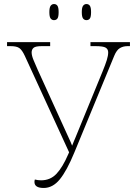

<svg xmlns="http://www.w3.org/2000/svg" viewBox="-20 -923 680 953"><path d="M197 10Q151 10 151 -20Q151 -26 153 -32Q168 -28 184 -28Q230 -28 260.5 -60.5Q291 -93 319 -158L323 -167L103 -646Q90 -674 76.5 -684Q63 -694 33 -694H15V-714H229V-694H187Q156 -694 146.5 -685.5Q137 -677 137 -663Q137 -647 147 -623.5Q157 -600 167 -577L321 -239Q326 -229 330 -219.5Q334 -210 338 -200Q342 -210 346 -220Q350 -230 354 -239L489 -568Q503 -602 510 -624.5Q517 -647 517 -663Q517 -679 504.5 -686.5Q492 -694 454 -694H429V-714H625V-694H613Q592 -694 575.5 -684.5Q559 -675 547 -646L349 -166Q312 -76 277 -33Q242 10 197 10ZM409 -823Q399 -823 392.5 -831Q386 -839 386 -863Q386 -886 392.5 -894.5Q399 -903 409 -903Q420 -903 426 -894.5Q432 -886 432 -863Q432 -839 426 -831Q420 -823 409 -823ZM248 -823Q238 -823 231.5 -831Q225 -839 225 -863Q225 -886 231.5 -894.5Q238 -903 248 -903Q259 -903 265 -894.5Q271 -886 271 -863Q271 -839 265 -831Q259 -823 248 -823Z"/></svg>

Font: Noto Serif Thin
Style: Regular
Weight: 100
Designer: Monotype Design Team
Foundry: Monotype Imaging Inc.
Version: Version 2.015